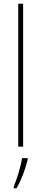

<svg xmlns="http://www.w3.org/2000/svg" viewBox="-20 -831 219 1021"><path d="M103 -51V-811H77V-51ZM127 19V10H97C92 51 68 127 53 161V170H68C95 124 115 67 127 19Z"/></svg>

Font: Noto Sans Tamil UI Condensed Thin
Style: Regular
Weight: 100
Width: 3
Designer: Jelle Bosma - Monotype Design Team
Foundry: Monotype Imaging Inc.
Version: Version 2.004